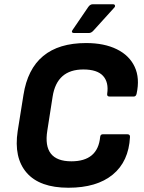

<svg xmlns="http://www.w3.org/2000/svg" viewBox="-20 -869 676 901"><path d="M301 12Q166 12 105 -58.5Q44 -129 63 -254L90 -423Q128 -667 384 -667Q469 -667 528 -638Q587 -609 612 -555.5Q637 -502 621 -429Q618 -416 608 -416H494Q481 -416 483 -429Q491 -483 463.5 -513Q436 -543 371 -543Q247 -543 227 -416L202 -256Q179 -112 315 -112Q439 -112 450 -226Q451 -239 463 -239H577Q591 -239 590 -226Q584 -111 509 -49.5Q434 12 301 12ZM327 -714Q320 -714 318 -718.5Q316 -723 321 -729L394 -836Q403 -849 415 -849H510Q518 -849 519.5 -843.5Q521 -838 516 -833L420 -727Q409 -714 397 -714Z"/></svg>

Font: Sofia Sans ExtraBold
Style: Italic
Weight: 800
Italic angle: -9°
Designer: Botio Nikoltchev, Ani Petrova
Foundry: lettersoup
Version: Version 4.100; ttfautohint (v1.8.4.7-5d5b)